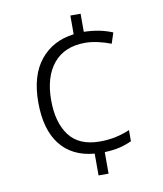

<svg xmlns="http://www.w3.org/2000/svg" viewBox="-83 -791 736 868"><g transform="rotate(-10 285.5 -357.0)"><path d="M346 -641Q384 -640 416.5 -633.5Q449 -627 477 -615L461 -566Q433 -577 401.5 -584Q370 -591 343 -591Q248 -591 197.5 -530Q147 -469 147 -362Q147 -259 192 -199.5Q237 -140 332 -140Q372 -140 406 -147.5Q440 -155 470 -168V-117Q445 -105 414.5 -97.5Q384 -90 345 -89V10H299V-90Q196 -99 142 -168.5Q88 -238 88 -362Q88 -486 145 -556Q202 -626 299 -638V-724H346Z"/></g></svg>

Font: Noto Sans Sinhala Light
Style: Regular
Weight: 300
Designer: Jelle Bosma - Monotype Design Team
Foundry: Monotype Imaging Inc.
Version: Version 2.006; ttfautohint (v1.8.4.7-5d5b)